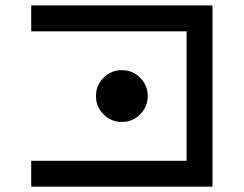

<svg xmlns="http://www.w3.org/2000/svg" viewBox="-20 -704 919 724"><path d="M97.7 0V-97.7H683.6V-585.9H97.7V-683.6H781.2V0ZM439.5 -244.1Q398.9 -244.1 370.4 -272.7Q341.8 -301.3 341.8 -341.8Q341.8 -382.3 370.4 -410.9Q398.9 -439.5 439.5 -439.5Q480 -439.5 508.5 -410.9Q537.1 -382.3 537.1 -341.8Q537.1 -301.3 508.5 -272.7Q480 -244.1 439.5 -244.1Z"/></svg>

Font: BabelStone Leeson
Style: Regular
Weight: 400
Designer: Andrew West
Foundry: BabelStone
Version: Version 1.02 November 6, 2013